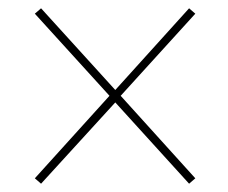

<svg xmlns="http://www.w3.org/2000/svg" viewBox="-20 -591 550 463"><path d="M79 -148 64 -161 244 -360 64 -558 79 -571 258 -374 436 -571 451 -558 271 -360 451 -161 436 -148 258 -344Z"/></svg>

Font: Noto Serif Display SemiCondensed Thin
Style: Regular
Weight: 100
Width: 4
Designer: Monotype Design Team
Foundry: Monotype Imaging Inc.
Version: Version 2.009